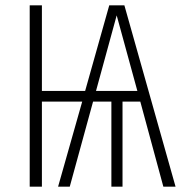

<svg xmlns="http://www.w3.org/2000/svg" viewBox="-20 -704 703 724"><path d="M596 0 509 -321H442V0H400V-321H331L243 0H199L290 -321H138V0H92V-684H138V-361H301L392 -684H449L642 0ZM342 -361H498L420 -646Z"/></svg>

Font: Fira Sans Extra Condensed ExtraLight
Style: Regular
Weight: 275
Width: 1
Designer: Carrois Corporate & Edenspiekermann AG
Foundry: Carrois Corporate GbR & Edenspiekermann AG
Version: Version 4.203